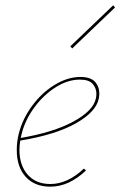

<svg xmlns="http://www.w3.org/2000/svg" viewBox="-20 -698 452 721"><path d="M251 -516 244 -524 405 -678 412 -670ZM353 -346Q353 -340 351 -328Q341 -278 265 -235Q189 -192 56 -170Q53 -152 53 -135Q53 -77 84 -42Q115 -7 169 -7Q234 -7 295 -65L303 -58Q239 3 169 3Q110 3 76.5 -34Q43 -71 43 -134Q43 -165 50 -194Q64 -251 100.5 -300.5Q137 -350 185.5 -379.5Q234 -409 282 -409Q320 -409 336.5 -391Q353 -373 353 -346ZM342 -345Q342 -367 328 -383Q314 -399 280 -399Q234 -399 188.5 -370Q143 -341 108.5 -294Q74 -247 61 -194L58 -180Q181 -201 255.5 -241.5Q330 -282 340 -328Q342 -338 342 -345Z"/></svg>

Font: Ysabeau Infant Hairline
Style: Italic
Weight: 100
Italic angle: -12°
Designer: Christian Thalmann (Catharsis Fonts)
Version: Version 0.003